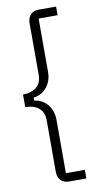

<svg xmlns="http://www.w3.org/2000/svg" viewBox="-99 -805 529 988"><g transform="rotate(-10 166.0 -311.0)"><path d="M179 138Q150 138 135 121Q120 104 120 78V-191Q120 -235 93.5 -256.5Q67 -278 23 -278V-344Q67 -344 93.5 -365.5Q120 -387 120 -431V-700Q120 -726 135 -743Q150 -760 179 -760H269V-715H170V-437Q170 -389 143.5 -356.5Q117 -324 74 -319V-303Q117 -298 143.5 -265.5Q170 -233 170 -185V93H269V138Z"/></g></svg>

Font: IBM Plex Sans Devanagari Light
Style: Regular
Weight: 300
Designer: Mike Abbink, Paul van der Laan, Pieter van Rosmalen, Erin McLaughlin
Foundry: Bold Monday
Version: Version 1.1